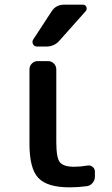

<svg xmlns="http://www.w3.org/2000/svg" viewBox="-20 -803 473 811"><path d="M197.3 -753.9Q215.8 -783.2 250 -783.2H330.1Q340.8 -783.2 344.7 -773.9Q348.6 -764.6 342.8 -756.8L232.4 -632.8Q210 -606.4 175.8 -606.4H136.7Q125 -606.4 119.6 -616.2Q114.3 -626 120.1 -635.7ZM217.8 -203.1Q217.8 -136.7 232.9 -117.7Q248 -98.6 293 -98.6Q320.3 -98.6 347.7 -103.5Q360.4 -106.4 370.6 -98.6Q380.9 -90.8 380.9 -78.1V-56.6Q380.9 -42 371.1 -30.3Q361.3 -18.6 346.7 -16.6Q310.5 -11.7 273.4 -11.7Q179.7 -11.7 142.1 -51.3Q104.5 -90.8 104.5 -194.3V-509.8Q104.5 -524.4 114.7 -534.7Q125 -544.9 138.7 -544.9H183.6Q197.3 -544.9 207.5 -534.7Q217.8 -524.4 217.8 -509.8Z"/></svg>

Font: Gen Jyuu GothicL Medium
Style: Regular
Weight: 500
Designer: [Source Han Sans]
Ryoko NISHIZUKA  (kana & ideographs); Paul D. Hunt (Latin, Greek & Cyrillic); Wenlong ZHANG  (bopomofo
Version: Version 1.002.20150607